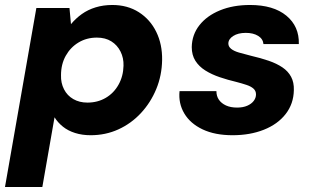

<svg xmlns="http://www.w3.org/2000/svg" viewBox="-38 -531 1263 771"><path d="M-18 220 108 -499H241L247 -434Q266 -457 290.5 -474.5Q315 -492 346 -501.5Q377 -511 413 -511Q474 -511 519.5 -482Q565 -453 589.5 -403Q614 -353 613 -290Q612 -228 589.5 -173.5Q567 -119 528 -77Q489 -35 437.5 -11.5Q386 12 326 12Q292 12 263.5 3Q235 -6 214.5 -22.5Q194 -39 181 -60L132 220ZM313 -119Q354 -119 386.5 -138Q419 -157 438 -191Q457 -225 458 -267Q459 -298 446 -324Q433 -350 409 -365Q385 -380 351 -380Q310 -380 277.5 -360.5Q245 -341 226 -307Q207 -273 207 -229Q206 -198 219 -172.5Q232 -147 256.5 -133Q281 -119 313 -119Z M896 12Q825 12 775.5 -11.5Q726 -35 702 -75.5Q678 -116 683 -165H831Q831 -145 841 -130.5Q851 -116 869.5 -107.5Q888 -99 914 -99Q938 -99 955 -106.5Q972 -114 981 -126Q990 -138 990 -152Q990 -166 980 -175Q970 -184 952 -190Q934 -196 911 -202Q877 -210 844.5 -221Q812 -232 786.5 -248Q761 -264 746.5 -287Q732 -310 732 -342Q733 -392 763 -430Q793 -468 845.5 -489.5Q898 -511 966 -511Q1060 -511 1112 -468Q1164 -425 1162 -354H1020Q1018 -375 998.5 -387Q979 -399 949 -399Q918 -399 898.5 -386.5Q879 -374 879 -356Q879 -344 890 -335Q901 -326 921.5 -320Q942 -314 970 -307Q1009 -298 1041 -287Q1073 -276 1096 -260.5Q1119 -245 1131 -222.5Q1143 -200 1142 -169Q1141 -114 1109 -73Q1077 -32 1021.5 -10Q966 12 896 12Z"/></svg>

Font: DM Sans 20pt Black
Style: Italic
Weight: 900
Italic angle: -10°
Version: Version 4.004;gftools[0.9.30]